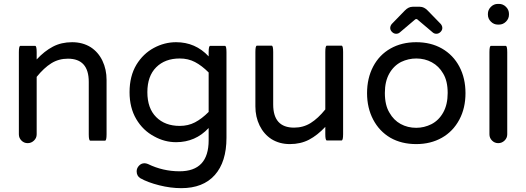

<svg xmlns="http://www.w3.org/2000/svg" viewBox="-20 -724 2683 979"><path d="M76.2 -39.1V-458Q76.2 -490.2 84 -490.2H159.2Q167 -490.2 167 -458V-420.9Q207 -463.9 250 -486.3Q293 -508.8 347.7 -508.8Q401.4 -508.8 442.4 -483.4Q481.4 -458 502.4 -414.1Q523.4 -370.1 523.4 -316.4V-39.1Q523.4 -6.8 515.6 -6.8Q515.6 -6.8 440.4 -6.8Q432.6 -6.8 432.6 -39.1V-306.6Q432.6 -424.8 326.2 -424.8Q279.3 -424.8 241.7 -401.4Q204.1 -377.9 167 -332V-39.1Q167 -20.5 153.3 -7.3Q139.6 5.9 121.1 5.9Q102.5 5.9 89.4 -7.3Q76.2 -20.5 76.2 -39.1Z M695.3 184.6Q676.8 172.9 676.8 149.4Q676.8 133.8 688.5 121.1Q700.2 108.4 716.8 108.4Q724.6 108.4 734.4 112.3Q810.5 149.4 895.5 149.4Q1043.9 149.4 1043.9 -8.8V-71.3Q976.6 1 877.9 1Q819.3 1 766.6 -28.3Q709 -58.6 674.8 -116.7Q640.6 -174.8 640.6 -253.9Q640.6 -335.9 675.8 -394.5Q710 -450.2 764.2 -479.5Q818.4 -508.8 877.9 -508.8Q976.6 -508.8 1043.9 -436.5V-458Q1043.9 -490.2 1051.8 -490.2H1127Q1134.8 -490.2 1134.8 -458V-21.5Q1134.8 101.6 1075.2 168.5Q1015.6 235.4 904.3 235.4Q849.6 235.4 791.5 220.7Q733.4 206.1 695.3 184.6ZM1043.9 -153.3V-354.5Q1008.8 -389.6 974.1 -407.7Q939.5 -425.8 896.5 -425.8Q821.3 -425.8 776.4 -380.9Q731.4 -335.9 731.4 -253.9Q731.4 -171.9 776.4 -127Q821.3 -82 896.5 -82Q939.5 -82 974.1 -100.1Q1008.8 -118.2 1043.9 -153.3Z M1364.3 -14.6Q1325.2 -40 1303.7 -84Q1282.2 -127.9 1282.2 -181.6V-459Q1282.2 -491.2 1290 -491.2H1365.2Q1373 -491.2 1373 -459V-191.4Q1373 -73.2 1479.5 -73.2Q1526.4 -73.2 1564 -96.7Q1601.6 -120.1 1638.7 -166V-459Q1638.7 -491.2 1646.5 -491.2Q1646.5 -491.2 1721.7 -491.2Q1729.5 -491.2 1729.5 -459V-40Q1729.5 -7.8 1721.7 -7.8Q1721.7 -7.8 1646.5 -7.8Q1638.7 -7.8 1638.7 -40V-77.1Q1598.6 -34.2 1555.7 -11.7Q1512.7 10.7 1458 10.7Q1405.3 10.7 1364.3 -14.6Z M1969.7 -581.1Q1969.7 -591.8 1977.5 -601.6L2043.9 -669.9Q2062.5 -689.5 2084 -689.5H2121.1Q2142.6 -689.5 2161.1 -669.9L2227.5 -601.6Q2235.4 -591.8 2235.4 -581.1Q2235.4 -570.3 2226.1 -561Q2216.8 -551.8 2205.1 -551.8Q2194.3 -551.8 2186.5 -558.6L2110.4 -623Q2107.4 -627 2102.5 -627Q2098.6 -627 2094.7 -623L2018.6 -558.6Q2010.7 -551.8 2000 -551.8Q1988.3 -551.8 1979 -561Q1969.7 -570.3 1969.7 -581.1ZM1970.7 -21.5Q1914.1 -54.7 1882.8 -114.3Q1851.6 -173.8 1851.6 -249Q1851.6 -325.2 1882.8 -384.8Q1914.1 -444.3 1971.2 -476.6Q2028.3 -508.8 2102.5 -508.8Q2176.8 -508.8 2233.4 -476.6Q2291 -443.4 2322.3 -384.3Q2353.5 -325.2 2353.5 -249Q2353.5 -172.9 2322.3 -114.3Q2290 -53.7 2232.9 -21.5Q2175.8 10.7 2102.5 10.7Q2027.3 10.7 1970.7 -21.5ZM2179.7 -90.8Q2217.8 -110.4 2240.2 -150.9Q2262.7 -191.4 2262.7 -250Q2262.7 -311.5 2239.3 -349.6Q2217.8 -386.7 2182.1 -406.2Q2146.5 -425.8 2102.5 -425.8Q2062.5 -425.8 2025.4 -408.2Q1987.3 -388.7 1964.8 -348.6Q1942.4 -308.6 1942.4 -250Q1942.4 -187.5 1965.8 -149.4Q1987.3 -111.3 2022.9 -91.8Q2058.6 -72.3 2102.5 -72.3Q2142.6 -72.3 2179.7 -90.8Z M2467.8 -649.4V-653.3Q2467.8 -673.8 2482.9 -689Q2498 -704.1 2518.6 -704.1H2524.4Q2544.9 -704.1 2560.1 -689Q2575.2 -673.8 2575.2 -653.3V-649.4Q2575.2 -628.9 2560.1 -613.8Q2544.9 -598.6 2524.4 -598.6H2518.6Q2498 -598.6 2482.9 -613.8Q2467.8 -628.9 2467.8 -649.4ZM2475.6 -39.1V-458Q2475.6 -490.2 2483.4 -490.2H2558.6Q2566.4 -490.2 2566.4 -458V-39.1Q2566.4 -20.5 2552.7 -7.3Q2539.1 5.9 2520.5 5.9Q2502 5.9 2488.8 -7.3Q2475.6 -20.5 2475.6 -39.1Z"/></svg>

Font: YuPearl-Regular
Style: Regular
Weight: 400
Designer: Max Yao
Foundry: Max-Everyday
Version: Version 1.011; ttfautohint (v1.8.3)